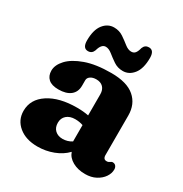

<svg xmlns="http://www.w3.org/2000/svg" viewBox="-166 -821 914 961"><g transform="rotate(30 291.0 -341.0)"><path d="M34.5 -107Q34.5 -174 96 -214.2Q157.5 -254.5 259.5 -254.5Q296.5 -254.5 326 -248.5V-370.5Q326 -396 311.8 -410.8Q297.5 -425.5 272 -425.5Q251.5 -425.5 238.5 -416.5Q225.5 -407.5 225.5 -394V-362Q225.5 -326 201 -306.2Q176.5 -286.5 131.5 -286.5Q92.5 -286.5 73.5 -303.8Q54.5 -321 54.5 -351Q54.5 -384 84.2 -416Q114 -448 173.2 -469.2Q232.5 -490.5 321 -490.5Q412 -490.5 456.2 -452.2Q500.5 -414 500.5 -348.5V-117Q500.5 -108.5 505.2 -102.2Q510 -96 520.5 -96Q527 -96 530.8 -97.8Q534.5 -99.5 537.5 -101.5Q540.5 -103.5 543.2 -105.2Q546 -107 550.5 -107Q562 -107 568.5 -99Q575 -91 575 -79Q575 -57 560.8 -35.8Q546.5 -14.5 520.2 -0.5Q494 13.5 458.5 13.5Q417 13.5 386.5 -3.5Q356 -20.5 346 -49.5Q317.5 -19.5 274.2 -3Q231 13.5 183.5 13.5Q116.5 13.5 75.5 -20.2Q34.5 -54 34.5 -107ZM213 -141.5Q213 -113.5 229.8 -98Q246.5 -82.5 273 -82.5Q302 -82.5 326 -98V-192.5Q304.5 -200 280 -200Q249.5 -200 231.2 -184Q213 -168 213 -141.5ZM364.5 -527.5Q334.5 -527.5 311.2 -543.2Q288 -559 268.5 -574.8Q249 -590.5 231.5 -590.5Q206.5 -590.5 195.5 -549.5Q187 -526.5 164 -526.5Q133.5 -526.5 133.5 -571Q133.5 -632 158.2 -663.5Q183 -695 219.5 -695Q249.5 -695 272.8 -679.2Q296 -663.5 315.2 -648Q334.5 -632.5 352.5 -632.5Q367.5 -632.5 375.5 -642.8Q383.5 -653 388.5 -673.5Q397 -696 420 -696Q450.5 -696 450.5 -652Q450.5 -590.5 425.5 -559Q400.5 -527.5 364.5 -527.5Z"/></g></svg>

Font: Fraunces 9pt SuperSoft
Style: Bold
Weight: 700
Version: Version 1.000;[b76b70a41]